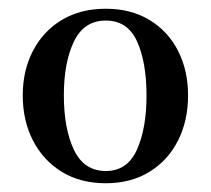

<svg xmlns="http://www.w3.org/2000/svg" viewBox="-20 -758 483 439"><path d="M222 -339Q164 -339 121.5 -365Q79 -391 55.5 -436.5Q32 -482 32 -540Q32 -597 55.5 -642Q79 -687 121.5 -712.5Q164 -738 222 -738Q279 -738 321.5 -712.5Q364 -687 387 -642Q410 -597 410 -540Q410 -482 387 -436.5Q364 -391 321.5 -365Q279 -339 222 -339ZM222 -367Q271 -367 293 -415.5Q315 -464 315 -540Q315 -615 293.5 -663Q272 -711 222 -711Q172 -711 149 -663Q126 -615 126 -540Q126 -464 149 -415.5Q172 -367 222 -367Z"/></svg>

Font: Zen Old Mincho Medium
Style: Regular
Weight: 500
Designer: Yoshimichi Ohira
Foundry: Positype
Version: Version 1.500